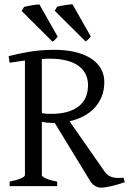

<svg xmlns="http://www.w3.org/2000/svg" viewBox="-20 -860 601 887"><path d="M210.9 -588.9Q192.4 -588.9 173.3 -587.4V-337.4Q186.5 -335 196.3 -334.5Q206.1 -334 216.8 -334Q297.9 -334 342.3 -367.9Q386.7 -401.9 386.7 -466.8Q386.7 -493.7 376.2 -516.1Q365.7 -538.6 344.2 -554.7Q322.8 -570.8 289.6 -579.8Q256.3 -588.9 210.9 -588.9ZM24.4 0V-21Q57.6 -27.8 76.4 -35.9Q95.2 -43.9 95.2 -50.8V-580.6Q78.1 -578.1 60.3 -575.4Q42.5 -572.8 24.4 -570.3L20 -600.6Q43 -606.4 66.4 -611.6Q89.8 -616.7 115.2 -620.8Q140.6 -625 168.7 -627.4Q196.8 -629.9 229 -629.9Q287.6 -629.9 331.3 -618.7Q375 -607.4 404.1 -587.4Q433.1 -567.4 447.5 -540.3Q461.9 -513.2 461.9 -481.9Q461.9 -444.3 450 -414.3Q438 -384.3 416.5 -361.3Q395 -338.4 365.7 -323Q336.4 -307.6 301.3 -299.8L462.9 -67.9Q470.2 -57.6 478.8 -51.3Q487.3 -44.9 497.8 -41.7Q508.3 -38.6 521.2 -38.1Q534.2 -37.6 550.8 -39.1L556.2 -18.1Q523.9 -7.3 494.9 -0.2Q465.8 6.8 446.8 6.8Q432.6 6.8 419.2 -1.2Q405.8 -9.3 398.9 -20L232.9 -292H225.1Q212.4 -292 199.7 -293.2Q187 -294.4 173.3 -297.4V-50.8Q173.3 -44.9 190.9 -36.4Q208.5 -27.8 244.1 -21V0ZM80.1 -809.1 91.3 -828.1Q101.6 -831.1 125.2 -835.2Q148.9 -839.4 162.1 -839.4L246.6 -690.4Q241.7 -684.6 236.1 -678.5Q230.5 -672.4 222.7 -667.5ZM232.9 -810.1 244.1 -829.1Q254.4 -832 278.1 -835.9Q301.8 -839.8 314.9 -840.3L399.4 -691.4Q394.5 -685.5 388.9 -679.4Q383.3 -673.3 375.5 -668.5Z"/></svg>

Font: Akkhara
Style: Regular
Weight: 400
Designer: J. Victor Gaultney
Version: Version 1.00 June 13, 2006, initial release